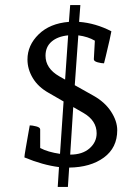

<svg xmlns="http://www.w3.org/2000/svg" viewBox="-20 -647 550 755"><path d="M247 88H207L212 10Q148 2 76 -28Q76 -35 81.5 -66Q87 -97 92 -126L97 -154Q107 -154 122.5 -150Q138 -146 138 -138V-65Q168 -49 216 -42L230 -248L171 -282Q130 -305 109 -340Q88 -375 88 -413Q88 -469 132 -512Q176 -555 251 -561L256 -627H296L291 -561Q356 -556 418 -524Q415 -505 396 -426L389 -398Q379 -398 364 -402Q349 -406 349 -414L353 -487Q326 -503 288 -508L274 -312L347 -271Q392 -246 416.5 -208.5Q441 -171 441 -135Q441 -66 388.5 -27.5Q336 11 252 12ZM308 -203 268 -226 256 -39Q304 -39 332 -63.5Q360 -88 360 -123Q360 -173 308 -203ZM159 -428Q159 -378 213 -347L236 -334L248 -508Q207 -504 183 -483.5Q159 -463 159 -428Z"/></svg>

Font: Mate
Style: Regular
Weight: 400
Designer: Eduardo Rodriguez Tunni
Foundry: Eduardo Rodriguez Tunni
Version: Version 1.002